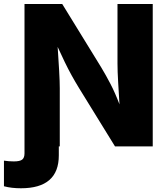

<svg xmlns="http://www.w3.org/2000/svg" viewBox="-70 -748 855 981"><path d="M-49.8 203.6V72.8Q-37.1 74.7 -24.7 75.7Q-12.2 76.7 0.5 76.7Q31.7 76.7 43.5 67.4Q55.2 58.1 55.2 35.6V-727.5H248L446.8 -404.3Q471.2 -363.8 494.4 -319.3Q517.6 -274.9 540.5 -214.8Q537.1 -269.5 533.7 -327.4Q530.3 -385.3 530.3 -423.3V-727.5H710.4V0H517.6L334.5 -296.9Q313 -332 295.4 -364Q277.8 -396 261 -430.7Q244.1 -465.3 224.6 -508.3Q229 -443.4 232.2 -387.2Q235.4 -331.1 235.4 -296.9V0H230.5V45.9Q230.5 213.9 37.1 213.9Q-12.2 213.9 -49.8 203.6Z"/></svg>

Font: Inter Extra Bold
Style: Regular
Weight: 800
Designer: Rasmus Andersson
Foundry: rsms
Version: Version 4.000;git-3c8e0fc